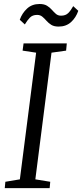

<svg xmlns="http://www.w3.org/2000/svg" viewBox="-20 -966 422 986"><path d="M4.5 0 7.5 -32.5 82 -45 165.5 -695.5 96 -706 101 -743H323L319.5 -706L244.5 -695.5L161.5 -45L238 -32.5L235 0ZM281 -829.5Q257.5 -829.5 243.2 -838.5Q229 -847.5 218.8 -859.2Q208.5 -871 197.5 -880.2Q186.5 -889.5 170.5 -889.5Q147 -889.5 133.5 -875.5Q120 -861.5 107.5 -840.5L81.5 -864.5Q93.5 -898.5 119 -922Q144.5 -945.5 183 -945.5Q207 -945.5 221.5 -936.5Q236 -927.5 246.2 -915.8Q256.5 -904 267 -894.8Q277.5 -885.5 293.5 -885.5Q317 -885.5 330.5 -899Q344 -912.5 356 -934.5L382 -910.5Q370 -875.5 344.8 -852.5Q319.5 -829.5 281 -829.5Z"/></svg>

Font: Merriweather 36pt Light
Style: Italic
Weight: 300
Italic angle: -7.8°
Version: Version 2.101